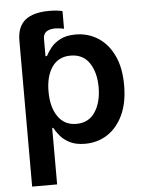

<svg xmlns="http://www.w3.org/2000/svg" viewBox="-59 -732 744 984"><g transform="rotate(-5 312.5 -240.0)"><path d="M194.6 204.5H66.1V-545.5Q66.1 -617.5 107.4 -651.3Q148.8 -685 231.9 -685Q255 -685 272.7 -682.7Q290.5 -680.4 299.4 -677.9V-587Q293 -588.8 281.4 -590.6Q269.9 -592.3 258.2 -592.7H256.4Q192.5 -592.7 192.5 -545.5V-455.3H199.9Q209.9 -475.1 227.8 -497.7Q245.7 -520.2 276.8 -536.4Q307.9 -552.6 355.8 -552.6Q419 -552.6 470 -520.2Q521 -487.9 551 -425.4Q581 -362.9 581 -272Q581 -182.2 551.5 -119.3Q522 -56.5 471.2 -23.4Q420.5 9.6 356.2 9.6Q309.3 9.6 278.4 -6Q247.5 -21.7 228.9 -43.9Q210.2 -66.1 199.9 -85.9H194.6ZM320.3 -95.9Q383.9 -95.9 416.9 -146Q449.9 -196 449.9 -272.7Q449.9 -349.1 417.3 -398.1Q384.6 -447.1 320.3 -447.1Q258.2 -447.1 225.1 -399.7Q192.1 -352.3 192.1 -272.7Q192.1 -193.5 225.5 -144.7Q258.9 -95.9 320.3 -95.9Z"/></g></svg>

Font: Linik Sans SemiBold
Style: Regular
Weight: 600
Designer: Rasmus Andersson (font), Cristiano Sobral (main changes)
Foundry: rsms
Version: Version 3.018;June 1, 2022;FontCreator 14.0.0.2814 64-bit; t